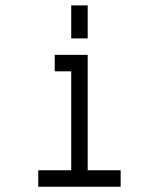

<svg xmlns="http://www.w3.org/2000/svg" viewBox="-20 -708 540 728"><path d="M437.5 0V-62.5H312.5V-500H187.5V-437.5H250Q250 -437.5 250 -62.5H125V0ZM250 -687.5Q250 -687.5 250 -562.5H312.5Q312.5 -562.5 312.5 -687.5Z"/></svg>

Font: Unifont
Style: Regular
Weight: 500
Version: Version 13.0.05